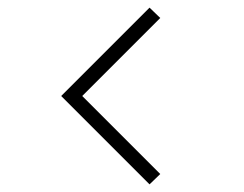

<svg xmlns="http://www.w3.org/2000/svg" viewBox="-20 -566 639 502"><path d="M399 -111 371 -84 140 -315 371 -546 399 -519 195 -315Z"/></svg>

Font: Manrope Variable Light
Style: Regular
Weight: 200
Designer: Mikhail Sharanda
Foundry: Mikhail Sharanda
Version: Version 4.505